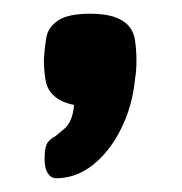

<svg xmlns="http://www.w3.org/2000/svg" viewBox="-20 -148 265 280"><path d="M61 112Q61 112 57 111Q53 110 49 103.5Q45 97 45 83Q45 64 51 58Q57 52 59 52Q60 51 73 40.5Q86 30 88 5Q78 3 70.5 -0.5Q63 -4 57 -10Q48 -19 46 -33.5Q44 -48 44 -62Q45 -78 47.5 -93Q50 -108 64.5 -118Q79 -128 112 -128Q150 -128 166 -112Q175 -103 177 -88.5Q179 -74 179 -60Q179 -53 178.5 -46Q178 -39 177 -33Q173 7 156.5 40Q140 73 115.5 92.5Q91 112 61 112Z"/></svg>

Font: Fredoka Light Medium
Style: Regular
Weight: 500
Version: Version 2.001